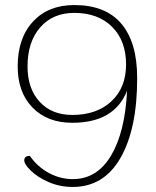

<svg xmlns="http://www.w3.org/2000/svg" viewBox="-20 -730 617 760"><path d="M76 -95Q76 -113 98 -113Q129 -69 174 -45Q219 -21 268 -21Q364 -21 419.5 -114Q475 -207 483 -371Q433 -244 266 -244Q167 -244 108.5 -304.5Q50 -365 50 -467Q50 -579 110.5 -644.5Q171 -710 274 -710Q398 -710 460.5 -636Q523 -562 523 -421Q523 -220 457 -105Q391 10 268 10Q216 10 172 -9.5Q128 -29 102 -54.5Q76 -80 76 -95ZM479 -475Q479 -569 423.5 -624Q368 -679 274 -679Q189 -679 139 -621.5Q89 -564 89 -467Q89 -379 137 -327Q185 -275 266 -275Q363 -275 421 -329Q479 -383 479 -475Z"/></svg>

Font: Thasadith
Style: Regular
Weight: 400
Designer: Cadson Demak Co.,Ltd.
Foundry: Cadson Demak Co.,Ltd.
Version: Version 1.000; ttfautohint (v1.6)